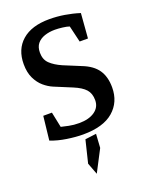

<svg xmlns="http://www.w3.org/2000/svg" viewBox="-158 -709 790 1021"><g transform="rotate(-20 237.0 -198.5)"><path d="M212 10Q171 10 121.5 2.5Q72 -5 31 -21L46 -156H95L113 -69Q129 -65 155.5 -59.5Q182 -54 213 -54Q268 -54 301 -77Q334 -100 334 -140Q334 -178 313.5 -201Q293 -224 247 -243L148 -284Q122 -295 98 -315.5Q74 -336 58 -369Q42 -402 42 -449Q42 -533 96.5 -580.5Q151 -628 251 -628Q294 -628 337 -621Q380 -614 421 -601L410 -461H363L341 -554Q328 -559 303 -562Q278 -565 260 -565Q228 -565 201.5 -556Q175 -547 159.5 -528Q144 -509 144 -477Q144 -438 168 -415Q192 -392 233 -374L330 -334Q389 -311 415.5 -272Q442 -233 442 -173Q442 -90 384 -40Q326 10 212 10ZM208 231 183 165 214 38 277 30 272 108Z"/></g></svg>

Font: Manuale SemiBold
Style: Regular
Weight: 600
Version: Version 1.002